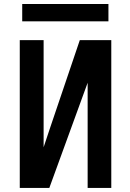

<svg xmlns="http://www.w3.org/2000/svg" viewBox="-20 -922 640 942"><path d="M410 0V-516L222 0H77V-725H194V-199.5L226 -295.5L371.5 -725H526V0ZM89 -902.5H512V-817.5H89Z"/></svg>

Font: JuliaMono SemiBold
Style: Regular
Weight: 600
Monospace: yes
Designer: cormullion
Foundry: corm
Version: Version 0.055; ttfautohint (v1.8.4)